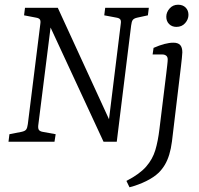

<svg xmlns="http://www.w3.org/2000/svg" viewBox="-20 -601 844 814"><path d="M16 0 20 -32 71 -42Q86 -45 91 -52Q96 -59 98 -75L151 -500Q153 -513 149 -518.5Q145 -524 134 -526L82 -536L86 -568H225L452 -74L439 -70L492 -500Q494 -513 490 -518.5Q486 -524 475 -526L422 -536L426 -568H611L607 -536L561 -526Q548 -523 543 -516.5Q538 -510 536 -493L475 0H419L182 -511L198 -513L142 -68Q141 -55 145.5 -49.5Q150 -44 161 -42L216 -32L211 0ZM529 193 516 166Q572 137 599.5 105.5Q627 74 638.5 35.5Q650 -3 656 -54L685 -290Q687 -308 689 -324.5Q691 -341 691 -349Q691 -360 684.5 -365Q678 -370 669 -370H627L631 -398Q681 -420 715 -420Q735 -420 744 -410Q753 -400 753 -379Q753 -371 751 -354Q749 -337 747 -318L709 -1Q705 30 697.5 54.5Q690 79 679 97.5Q668 116 653 131Q632 151 599.5 167Q567 183 529 193ZM728 -487Q709 -487 697 -499Q685 -511 685 -530Q685 -549 699 -565Q713 -581 735 -581Q755 -581 767 -569Q779 -557 779 -538Q779 -519 765 -503Q751 -487 728 -487Z"/></svg>

Font: Rasa Light
Style: Italic
Weight: 300
Italic angle: -7.10001°
Designer: Anna Giedrys (Yrsa+Rasa design), David Brezina (Yrsa art-direction, Rasa art-direction, design)
Foundry: Rosetta Type Foundry
Version: Version 2.004